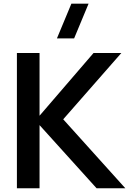

<svg xmlns="http://www.w3.org/2000/svg" viewBox="-20 -1002 687 1022"><path d="M70 0H190.5V-336L494 0H647L316.5 -367L626 -720H478L190.5 -386V-720H70ZM283 -797.5H374.5L451.5 -982.5H360Z"/></svg>

Font: Manrope
Style: Bold
Weight: 700
Designer: Mikhail Sharanda
Foundry: Mikhail Sharanda
Version: Version 4.505;FEAKit 1.0